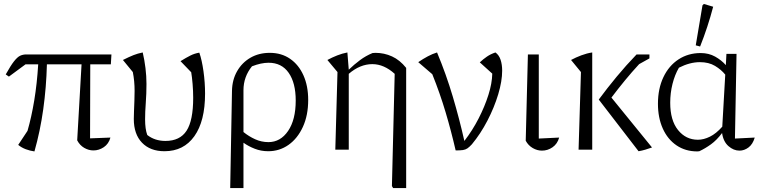

<svg xmlns="http://www.w3.org/2000/svg" viewBox="-20 -756 3847 970"><path d="M154 9Q132 6 110.5 -2Q89 -10 72 -24L119 -95Q139 -164 153 -248.5Q167 -333 173 -431H109L25 -369L9 -380Q34 -425 51 -446.5Q68 -468 82 -474.5Q96 -481 113 -481H543L540 -431H436L435 -57L538 -61Q529 -29 504.5 -12.5Q480 4 452 4Q428 4 405.5 -9Q383 -22 370 -47L392 -431H217Q214 -315 198.5 -204Q183 -93 154 9Z M811 8Q739 8 697.5 -35Q656 -78 656 -155Q656 -170 657 -194.5Q658 -219 659 -247Q660 -275 660 -297Q660 -347 651 -392L601 -453Q633 -469 654.5 -477.5Q676 -486 701 -491Q710 -453 715 -412Q720 -371 720 -332Q720 -283 716.5 -236.5Q713 -190 713 -153Q713 -104 724 -74Q762 -44 816 -44Q889 -44 922.5 -95.5Q956 -147 956 -262Q956 -296 953 -332Q950 -368 946 -391L892 -447Q921 -465 942 -475.5Q963 -486 987 -490Q1000 -453 1008 -396Q1016 -339 1016 -283Q1016 -144 962 -68Q908 8 811 8Z M1143 194 1152 -297Q1153 -353 1178 -396.5Q1203 -440 1245.5 -464.5Q1288 -489 1343 -489Q1402 -489 1445.5 -459Q1489 -429 1513 -375.5Q1537 -322 1537 -251Q1537 -173 1510 -114.5Q1483 -56 1437.5 -24Q1392 8 1335 8Q1299 8 1267 -4.5Q1235 -17 1210 -35V194ZM1210 -300V-89Q1237 -67 1269 -52.5Q1301 -38 1336 -38Q1397 -38 1435.5 -94.5Q1474 -151 1474 -248Q1474 -337 1438.5 -388Q1403 -439 1337 -439Q1299 -439 1253 -421Q1210 -368 1210 -300Z M1674 0 1685 -392 1634 -453Q1658 -466 1683.5 -476Q1709 -486 1735 -491L1742 -404Q1769 -430 1798.5 -452Q1828 -474 1862 -488Q1869 -489 1877 -489Q1921 -489 1960.5 -471Q2000 -453 2032 -413V194H1966L1960 184L1974 -383Q1920 -432 1861 -432Q1799 -432 1742 -383V0Z M2282 4Q2260 -92 2231.5 -188Q2203 -284 2164 -381L2093 -442Q2118 -459 2141.5 -471.5Q2165 -484 2188 -491Q2234 -381 2267.5 -268Q2301 -155 2326 -44Q2367 -97 2398 -157.5Q2429 -218 2447.5 -276.5Q2466 -335 2467 -384L2404 -441Q2421 -457 2440 -470Q2459 -483 2483 -491Q2501 -478 2509 -454Q2517 -430 2517 -399Q2517 -346 2497 -279.5Q2477 -213 2442.5 -146.5Q2408 -80 2364 -27Q2351 -13 2341.5 -6.5Q2332 0 2319 2Q2306 4 2282 4Z M2636 -45 2647 -481H2702V-56L2805 -61Q2796 -29 2771.5 -12Q2747 5 2718 5Q2694 5 2671.5 -8Q2649 -21 2636 -45Z M2903 0 2915 -392 2865 -453Q2889 -466 2917 -476.5Q2945 -487 2972 -491V0ZM3206 8 3005 -253Q3047 -310 3095 -368Q3143 -426 3196 -481H3261V-461L3209 -432Q3172 -392 3137.5 -350Q3103 -308 3069 -263L3274 -11Q3257 -5 3240.5 0Q3224 5 3206 8Z M3513 8Q3509 9 3503 9Q3443 9 3398 -21.5Q3353 -52 3328.5 -106.5Q3304 -161 3304 -232Q3304 -308 3331.5 -366Q3359 -424 3408 -456Q3457 -488 3520 -488Q3561 -488 3593 -470Q3625 -452 3647 -427L3650 -484H3701L3693 -56L3793 -61Q3783 -27 3761.5 -11Q3740 5 3716 5Q3686 5 3660 -18Q3634 -41 3628 -84Q3601 -48 3572 -27Q3543 -6 3513 8ZM3366 -237Q3366 -148 3405.5 -99Q3445 -50 3506 -50Q3535 -50 3566.5 -65.5Q3598 -81 3629 -116L3644 -379Q3624 -404 3592.5 -423Q3561 -442 3516 -442Q3465 -442 3410 -414Q3389 -378 3377.5 -332Q3366 -286 3366 -237ZM3517 -521 3495 -527 3529 -729 3536 -736 3583 -722Q3556 -619 3517 -521Z"/></svg>

Font: Piazzolla Light
Style: Regular
Weight: 300
Designer: Juan Pablo del Peral
Foundry: Huerta Tipografica
Version: Version 1.330